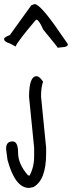

<svg xmlns="http://www.w3.org/2000/svg" viewBox="-103 -611 354 945"><path d="M77 -236Q91 -236 109 -209Q99 -182 99 -136L124 116V145Q124 276 61 310L40 314Q-29 314 -66 176L-73 123V120Q-73 85 -41 85Q-14 85 -14 140.5Q-14 196 34 251L42 254Q65 213 65 158V116L40 -134Q40 -236 77 -236ZM51 -585 67 -591Q96 -591 194 -447L231 -394Q231 -380 207 -379L181 -376Q181 -379 110 -465Q88 -514 77 -514Q73 -514 70 -509Q-19 -404 -26 -382L-54 -397Q-83 -405 -83 -420Q-83 -427 -54 -439Z"/></svg>

Font: Just Me Again Down Here
Style: Regular
Weight: 400
Designer: Kimberly Geswein
Foundry: Kimberly Geswein
Version: Version 1.002 2007